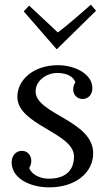

<svg xmlns="http://www.w3.org/2000/svg" viewBox="-20 -790 468 821"><path d="M390.6 -744.1 368.7 -770C323.7 -731 273.4 -686 228.5 -651.9H226.6L104.5 -766.1L81.5 -741.2L221.7 -580.1H223.6ZM227.1 -511.2C124 -511.2 54.2 -449.2 54.2 -376C54.2 -254.9 296.4 -222.7 296.4 -121.1C296.4 -61 259.8 -25.9 188.5 -25.9C152.3 -25.9 115.2 -43 105 -71.8C111.8 -82.5 113.8 -92.8 113.8 -102.5C113.8 -124 99.6 -145 73.2 -145C48.8 -145 29.8 -125 29.8 -95.7C29.8 -26.9 109.4 11.2 190.4 11.2C301.8 11.2 378.4 -50.8 378.4 -134.8C378.4 -274.9 132.3 -302.2 132.3 -398.9C132.3 -446.3 180.2 -478 224.1 -478C269 -478 294.9 -460.4 302.2 -438.5C295.4 -427.2 293 -417 293 -406.7C293 -385.7 309.1 -366.7 333 -366.7C356.9 -366.7 375 -384.8 375 -413.1C375 -472.7 302.2 -511.2 227.1 -511.2Z"/></svg>

Font: Lora Italic
Style: Regular
Weight: 400
Italic angle: -3°
Designer: Olga Karpushina, Alexei Vanyashin
Foundry: Cyreal
Version: Version 1.011;PS 001.011;hotconv 1.0.70;makeotf.lib2.5.58329